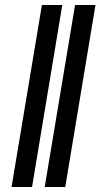

<svg xmlns="http://www.w3.org/2000/svg" viewBox="-20 -743 399 763"><path d="M227.5 -723.1 107.4 0H25.9L146.5 -723.1ZM359.4 -723.1 239.3 0H157.7L278.3 -723.1Z"/></svg>

Font: Inter 24pt Medium
Style: Italic
Weight: 500
Italic angle: -9.3988°
Designer: Rasmus Andersson
Foundry: rsms
Version: Version 4.001;git-66647c0bb